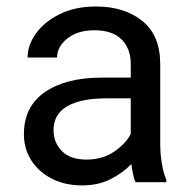

<svg xmlns="http://www.w3.org/2000/svg" viewBox="-20 -558 584 588"><path d="M395 0Q390.6 -9.8 387.5 -24.7Q384.3 -39.6 382.3 -55.7Q356.9 -28.8 318.8 -9.5Q280.8 9.8 231.9 9.8Q178.2 9.8 137.9 -11.2Q97.7 -32.2 75.4 -67.6Q53.2 -103 53.2 -147Q53.2 -231.9 117.7 -276.1Q182.1 -320.3 291 -320.3H380.4V-362.3Q380.4 -409.2 352.3 -437.3Q324.2 -465.3 269 -465.3Q217.8 -465.3 186.3 -440.2Q154.8 -415 154.8 -381.8H64.5Q64.5 -419.9 90.3 -455.8Q116.2 -491.7 163.3 -514.9Q210.4 -538.1 274.4 -538.1Q360.4 -538.1 415.5 -494.1Q470.7 -450.2 470.7 -361.3V-115.2Q470.7 -88.9 475.3 -59.1Q480 -29.3 489.3 -7.8V0ZM245.1 -69.3Q293.9 -69.3 329.8 -93.8Q365.7 -118.2 380.4 -147.9V-256.8H305.7Q228 -256.8 186 -232.7Q144 -208.5 144 -159.2Q144 -121.6 169.4 -95.5Q194.8 -69.3 245.1 -69.3Z"/></svg>

Font: Vazirmatn RD FD
Style: Regular
Weight: 400
Designer: Saber Rastikerdar
Foundry: Saber Rastikerdar
Version: Version 33.003